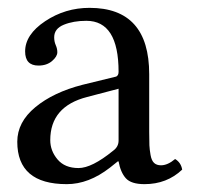

<svg xmlns="http://www.w3.org/2000/svg" viewBox="-20 -470 504 489"><path d="M282 -244 202 -223Q108 -199 108 -113Q108 -86 126.5 -64Q145 -42 180 -42Q214 -42 268 -86Q282 -96 282 -112ZM118 -375Q118 -364 122 -355Q126 -346 126 -337Q126 -326 112.5 -314.5Q99 -303 78 -303Q44 -303 44 -339Q44 -382 95 -416Q146 -450 208 -450Q360 -450 360 -281V-134Q360 -111 360.5 -100Q361 -89 363.5 -75Q366 -61 372.5 -55Q379 -49 390 -49Q407 -49 426 -65Q441 -56 444 -38Q405 -1 348 -1Q314 -1 300.5 -16Q287 -31 282 -59H280L260 -43Q206 -1 150 -1Q24 -1 24 -109Q24 -159 70 -197Q116 -235 190 -254L276 -275Q282 -278 282 -287Q282 -417 200 -417Q167 -417 142.5 -407Q118 -397 118 -375Z"/></svg>

Font: Triodion Unicode
Style: Normal
Weight: 400
Version: Version 1.1